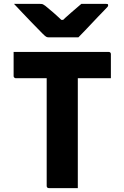

<svg xmlns="http://www.w3.org/2000/svg" viewBox="-20 -967 640 987"><path d="M383 -775Q368 -775 337 -775Q306 -775 275.5 -775Q245 -775 230 -775Q223 -775 217.5 -778Q212 -781 199 -794Q191 -802 175 -818.5Q159 -835 138 -856.5Q117 -878 95 -901.5Q73 -925 52 -947Q80 -947 118.5 -947Q157 -947 185 -947Q196 -947 200.5 -945Q205 -943 213 -937Q228 -925 253.5 -903Q279 -881 317 -844L265 -865Q282 -865 298.5 -865Q315 -865 331 -865L281 -842Q316 -877 345.5 -902Q375 -927 398 -947H525Q529 -947 531.5 -946.5Q534 -946 535 -944.5Q536 -943 536 -940Q536 -936 533 -932Q530 -928 516 -914Q503 -901 486 -883Q469 -865 450.5 -845.5Q432 -826 414.5 -807.5Q397 -789 383 -775ZM50 -700H539Q544 -700 547 -697Q550 -694 550 -689Q550 -655 550 -627.5Q550 -600 550 -565H61Q58 -565 55.5 -566.5Q53 -568 51.5 -570.5Q50 -573 50 -576Q50 -611 50 -638.5Q50 -666 50 -700ZM380 0Q343 0 306 0Q269 0 231 0Q226 0 223 -3Q220 -6 220 -11Q220 -91 220 -166.5Q220 -242 220 -317Q220 -392 220 -468Q220 -544 220 -623H392L380 -593Q380 -574 380 -553Q380 -532 380 -512.5Q380 -493 380 -475Q380 -412 380 -352Q380 -292 380 -230Q380 -168 380 -98Q380 -71 380 -46Q380 -21 380 0Z"/></svg>

Font: Recursive ExtraBold
Style: Regular
Weight: 800
Version: Version 1.085